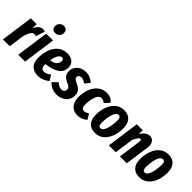

<svg xmlns="http://www.w3.org/2000/svg" viewBox="157 -1865 2939 2939"><g transform="rotate(45 1626.5 -395.0)"><path d="M375 -538 329 -393Q307 -399 293 -399Q257 -399 232.5 -360Q208 -321 188 -249L154 0H6L80 -531H207L204 -442Q228 -492 259 -519Q290 -546 332 -546Q353 -546 375 -538Z M560 -531 486 0H338L412 -531ZM425 -709Q425 -751 453 -779Q481 -807 521 -807Q558 -807 578 -786.5Q598 -766 598 -732Q598 -689 570.5 -661.5Q543 -634 502 -634Q466 -634 445.5 -654.5Q425 -675 425 -709Z M1022 -409Q1022 -306 942 -257.5Q862 -209 733 -193V-179Q733 -95 798 -95Q825 -95 850 -106Q875 -117 909 -141L961 -54Q877 17 773 17Q686 17 636 -34.5Q586 -86 586 -185Q586 -283 616 -365.5Q646 -448 707.5 -498Q769 -548 858 -548Q934 -548 978 -509Q1022 -470 1022 -409ZM878 -404Q878 -446 841 -446Q803 -446 778.5 -400.5Q754 -355 742 -286Q812 -293 845 -325Q878 -357 878 -404Z M1426 -481 1362 -401Q1313 -440 1267 -440Q1241 -440 1225 -426Q1209 -412 1209 -389Q1209 -369 1226 -354Q1243 -339 1290 -318Q1343 -294 1369 -260.5Q1395 -227 1395 -173Q1395 -116 1366.5 -73Q1338 -30 1289 -6.5Q1240 17 1181 17Q1069 17 995 -64L1073 -141Q1125 -91 1178 -91Q1210 -91 1227.5 -109Q1245 -127 1245 -153Q1245 -178 1228.5 -194.5Q1212 -211 1168 -230Q1113 -255 1088 -286.5Q1063 -318 1063 -370Q1063 -420 1088.5 -460.5Q1114 -501 1158.5 -524.5Q1203 -548 1260 -548Q1309 -548 1352 -530Q1395 -512 1426 -481Z M1858 -482 1786 -401Q1767 -418 1750.5 -425.5Q1734 -433 1715 -433Q1656 -433 1628.5 -359.5Q1601 -286 1601 -192Q1601 -142 1616 -121.5Q1631 -101 1660 -101Q1679 -101 1696 -108.5Q1713 -116 1740 -132L1792 -44Q1722 17 1634 17Q1547 17 1497 -39.5Q1447 -96 1447 -196Q1447 -291 1478 -371.5Q1509 -452 1568.5 -500Q1628 -548 1710 -548Q1758 -548 1794 -531.5Q1830 -515 1858 -482Z M1826 -191Q1826 -283 1855 -364.5Q1884 -446 1943 -497Q2002 -548 2088 -548Q2176 -548 2224.5 -494.5Q2273 -441 2273 -339Q2273 -247 2244 -166Q2215 -85 2156 -34Q2097 17 2011 17Q1923 17 1874.5 -36.5Q1826 -90 1826 -191ZM2124 -361Q2124 -401 2112.5 -418.5Q2101 -436 2078 -436Q2042 -436 2019 -392.5Q1996 -349 1986 -287.5Q1976 -226 1976 -170Q1976 -130 1987 -112Q1998 -94 2021 -94Q2057 -94 2080 -138Q2103 -182 2113.5 -244Q2124 -306 2124 -361Z M2745 -427Q2745 -410 2742 -390L2687 0H2539L2590 -366Q2591 -372 2591 -383Q2591 -414 2571 -414Q2554 -414 2535 -387Q2516 -360 2491 -306L2448 0H2300L2374 -531H2503L2500 -447Q2530 -494 2565 -521Q2600 -548 2643 -548Q2690 -548 2717.5 -515.5Q2745 -483 2745 -427Z M2785 -191Q2785 -283 2814 -364.5Q2843 -446 2902 -497Q2961 -548 3047 -548Q3135 -548 3183.5 -494.5Q3232 -441 3232 -339Q3232 -247 3203 -166Q3174 -85 3115 -34Q3056 17 2970 17Q2882 17 2833.5 -36.5Q2785 -90 2785 -191ZM3083 -361Q3083 -401 3071.5 -418.5Q3060 -436 3037 -436Q3001 -436 2978 -392.5Q2955 -349 2945 -287.5Q2935 -226 2935 -170Q2935 -130 2946 -112Q2957 -94 2980 -94Q3016 -94 3039 -138Q3062 -182 3072.5 -244Q3083 -306 3083 -361Z"/></g></svg>

Font: Fira Sans Extra Condensed
Style: Bold Italic
Weight: 700
Width: 3
Italic angle: -8°
Designer: Carrois Corporate & Edenspiekermann AG
Foundry: Carrois Corporate GbR & Edenspiekermann AG
Version: Version 4.203